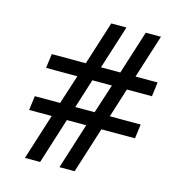

<svg xmlns="http://www.w3.org/2000/svg" viewBox="-98 -722 735 806"><g transform="rotate(15 269.5 -319.5)"><path d="M232 -261 272 -388H357L316 -261ZM508 -199 516 -261H382L422 -388H531L539 -450H443L503 -639H437L377 -450H293L353 -639H287L227 -450H79L71 -388H207L166 -261H56L48 -199H146L83 0H149L212 -199H296L233 0H299L362 -199Z"/></g></svg>

Font: Gamestation Display
Style: Italic
Weight: 400
Designer: Jonas Hecksher
Foundry: Jonas Hecksher, Playtypeª, e-types AS
Version: Version 1.003